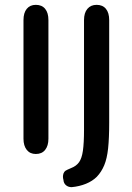

<svg xmlns="http://www.w3.org/2000/svg" viewBox="-20 -626 546 793"><path d="M77 -53Q77 -24 90.5 -7Q104 10 128 10Q153 10 166.5 -7Q180 -24 180 -53V-543Q180 -573 166.5 -589.5Q153 -606 128 -606Q104 -606 90.5 -589.5Q77 -573 77 -543ZM431 -543Q431 -573 417.5 -589.5Q404 -606 379 -606Q355 -606 341 -589.5Q327 -573 327 -543V-89Q327 -36 322.5 -4Q318 28 306.5 44Q295 60 274 68Q255 76 250 79.5Q245 83 242 91Q240 98 240 104Q240 110 242 117Q243 131 252.5 139Q262 147 276 147Q308 144 335 133Q362 122 380 104Q399 84 410.5 56.5Q422 29 426.5 -13Q431 -55 431 -119Z"/></svg>

Font: Beiruti SemiBold
Style: Regular
Weight: 600
Designer: Arlette Boutros
Foundry: Boutros
Version: Version 1.41